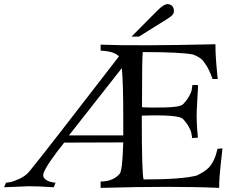

<svg xmlns="http://www.w3.org/2000/svg" viewBox="-21 -911 1127 933"><path d="M1060 -190Q1057 -163 1053.5 -130Q1050 -97 1048.5 -82Q1047 -67 1045.5 -45Q1044 -23 1044 2Q822 -8 468 2V-29Q529 -29 561 -67Q574 -83 578 -219L291 -218Q209 -116 191 -71Q184 -52 200 -39Q216 -26 249 -23L240 -1Q167 -6 120 -6L-1 -1L8 -23Q16 -24 29 -26Q42 -28 72 -41.5Q102 -55 120 -76Q195 -167 557 -637Q534 -662 468 -665V-694Q644 -687 1026 -696Q1025 -641 1037 -527H1012Q1004 -549 996.5 -565.5Q989 -582 981 -594Q973 -606 967.5 -613.5Q962 -621 953.5 -627Q945 -633 941.5 -635Q938 -637 929 -641Q920 -645 918 -646Q856 -658 673 -658Q669 -644 669 -390Q715 -387 785.5 -389Q856 -391 869 -405Q888 -425 898 -443.5Q908 -462 910 -471Q912 -480 914 -498Q935 -499 941 -497Q942 -497 941 -480.5Q940 -464 938 -430Q936 -396 935 -373Q934 -345 935.5 -312Q937 -279 939 -261Q941 -243 940 -242L913 -240Q910 -260 908 -268.5Q906 -277 896 -295.5Q886 -314 868 -333Q847 -355 668 -349Q668 -60 677 -39Q862 -39 935 -58Q977 -78 996 -99Q1024 -132 1036 -188ZM578 -253Q578 -272 578 -290.5Q578 -309 578 -323Q578 -337 578 -338Q578 -509 571 -580L314 -253ZM824 -859Q824 -851 821.5 -845Q819 -839 810.5 -832.5Q802 -826 800.5 -825Q799 -824 787 -816L654 -733H618L745 -861Q775 -891 793 -891Q807 -891 815.5 -882Q824 -873 824 -859Z"/></svg>

Font: GFS Artemisia
Style: Regular
Weight: 400
Designer: Takis Katsoulidis and George D. Matthiopoulos
Foundry: Takis Katsoulidis and George D. Matthiopoulos
Version: Version 1.0